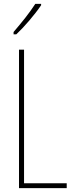

<svg xmlns="http://www.w3.org/2000/svg" viewBox="-20 -970 383 990"><path d="M192 -943V-950H162C128 -898 95 -858 50 -805V-793H64C104 -830 159 -894 192 -943ZM78 0H324V-25H104V-714H78Z"/></svg>

Font: Noto Sans Bengali ExtraCondensed Thin
Style: Regular
Weight: 100
Width: 2
Designer: Joana Ranito - Universal Thirst; Jelle Bosma - Monotype Design Team
Foundry: Universal Thirst ehf.
Version: Version 3.000